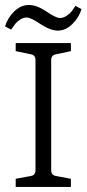

<svg xmlns="http://www.w3.org/2000/svg" viewBox="-20 -738 343 758"><path d="M139.6 -643.1Q101.1 -668.9 86.4 -668.9Q71.3 -668.9 58.6 -660.2Q45.9 -651.4 40 -643.6Q34.2 -635.7 23.9 -621.1L0 -633.8Q9.8 -667 36.1 -692.9Q88.4 -743.7 162.6 -692.9Q201.2 -667 215.8 -667Q230.5 -667 243.2 -675.8Q256.3 -684.6 262.2 -692.4Q268.1 -700.2 277.8 -714.8L301.8 -702.1Q292 -668.9 265.6 -643.1Q239.3 -617.2 209 -617.2Q178.7 -617.2 139.6 -643.1ZM259.8 -567.9V-536.1L202.1 -523.9Q182.1 -521 182.1 -501V-65.9Q182.1 -45.9 202.1 -43L259.8 -32.2V0H42V-32.2L101.1 -43Q120.1 -45.9 120.1 -65.9V-501Q120.1 -521 101.1 -523.9L42 -536.1V-567.9Z"/></svg>

Font: Yrsa-Light
Style: Regular
Weight: 300
Designer: Anna Giedrys (Yrsa+Rasa design), David Brezina (Yrsa art-direction, Rasa art-direction, design)
Foundry: Rosetta Type Foundry
Version: Version 1.001;PS 1.1;hotconv 1.0.88;makeotf.lib2.5.647800